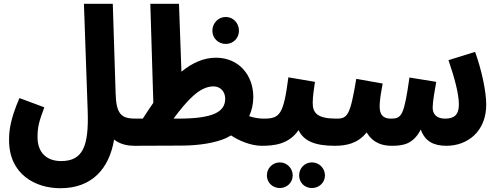

<svg xmlns="http://www.w3.org/2000/svg" viewBox="-20 -768 2648 1018"><path d="M28 -25C28 156 167 230 300 230C468 230 559 126 585 -28C619 -1 661 5 691 5C738 5 768 -21 768 -69C768 -107 744 -139 700 -139C625 -139 596 -160 593 -274L578 -748H425L445 -178C451 6 420 86 304 86C228 86 179 42 179 -41C179 -95 187 -124 215 -199L83 -248C35 -136 28 -77 28 -25Z M690 5 941 4C1040 4 1126 -12 1179 -36C1188 -41 1196 -45 1205 -50C1248 -21 1312 5 1368 5C1416 5 1446 -24 1446 -69C1446 -107 1422 -139 1377 -139C1356 -139 1328 -143 1301 -152C1315 -182 1323 -216 1323 -254C1323 -370 1246 -462 1125 -462C1060 -462 1000 -435 942 -388L929 -748H777L793 -223C774 -196 756 -168 737 -139H699ZM1177 -535C1217 -535 1247 -566 1247 -605C1247 -645 1217 -678 1177 -678C1137 -678 1106 -645 1106 -605C1106 -566 1137 -535 1177 -535ZM1112 -310C1149 -310 1174 -282 1174 -245C1174 -175 1112 -139 923 -139H900C974 -238 1039 -310 1112 -310Z M1368 5C1434 5 1511 -3 1563 -78C1590 -21 1649 5 1755 5C1804 5 1833 -24 1833 -69C1833 -107 1810 -139 1765 -139C1666 -139 1638 -166 1638 -222C1638 -260 1646 -304 1650 -334L1509 -358C1483 -161 1465 -139 1378 -139ZM1634 229C1672 229 1703 200 1703 162C1703 124 1672 93 1634 93C1595 93 1566 124 1566 162C1566 200 1595 229 1634 229ZM1464 229C1501 229 1532 200 1532 162C1532 124 1501 93 1464 93C1425 93 1395 124 1395 162C1395 200 1425 229 1464 229Z M1755 5C1813 5 1877 -6 1924 -66C1961 -4 2016 5 2058 5C2118 5 2171 -4 2211 -81C2234 -17 2281 5 2347 5C2461 5 2558 -73 2558 -213C2558 -285 2533 -399 2499 -493L2358 -449C2390 -355 2413 -271 2413 -214C2413 -160 2389 -139 2340 -139C2295 -139 2274 -163 2274 -197C2274 -228 2285 -290 2293 -334L2151 -357C2122 -156 2111 -139 2052 -139C2009 -139 1993 -163 1993 -202C1993 -244 2003 -292 2009 -325L1869 -350C1837 -159 1824 -139 1765 -139Z"/></svg>

Font: Noto Sans Arabic UI XCn XBd
Style: Regular
Weight: 800
Width: 2
Designer: Monotype Design Team, Nadine Chahine and Nizar Qandah
Foundry: Monotype Imaging Inc.
Version: Version 2.010